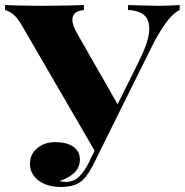

<svg xmlns="http://www.w3.org/2000/svg" viewBox="-32 -728 733 762"><path d="M681 -708V-688Q659 -678 635.5 -649Q612 -620 581 -564L368 -135L344 -129L56 -625Q38 -657 20.5 -671Q3 -685 -12 -688V-708Q1 -707 28 -706.5Q55 -706 84.5 -705.5Q114 -705 135 -705Q158 -705 191 -705.5Q224 -706 254.5 -706.5Q285 -707 301 -708V-688Q284 -687 271 -679.5Q258 -672 255.5 -654.5Q253 -637 268 -606L440 -305L388 -220L518 -482Q557 -560 560 -604.5Q563 -649 540 -668Q517 -687 476 -688V-708Q513 -707 542.5 -706Q572 -705 604 -705Q625 -705 645.5 -706Q666 -707 681 -708ZM370 -185 389 -177 342 -82Q329 -56 319 -41Q309 -26 298 -15Q282 1 259 7.5Q236 14 212 14Q153 14 120 -12.5Q87 -39 87 -77Q87 -117 116.5 -140.5Q146 -164 187 -164Q232 -164 258.5 -146Q285 -128 285 -95Q285 -62 261.5 -41Q238 -20 205 -10Q209 -8 215 -7Q221 -6 229 -6Q260 -6 281.5 -26.5Q303 -47 321 -84Z"/></svg>

Font: Playfair Display ExtraBold
Style: Regular
Weight: 800
Designer: Claus Eggers Sørensen
Foundry: Claus Eggers Sørensen
Version: Version 1.203